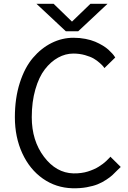

<svg xmlns="http://www.w3.org/2000/svg" viewBox="-20 -986 682 1021"><path d="M592.8 -680.2 535.2 -624Q533.2 -627 529.3 -632.3Q525.4 -637.7 510.7 -650.9Q496.1 -664.1 478.8 -674.3Q461.4 -684.6 432.1 -692.9Q402.8 -701.2 370.1 -701.2Q328.1 -701.2 289.1 -679.7Q250 -658.2 218.5 -617.4Q187 -576.7 168 -510.5Q148.9 -444.3 148.9 -362.8Q148.9 -238.3 213.9 -152.3Q278.8 -66.4 370.1 -64Q391.1 -63.5 411.1 -66.2Q431.2 -68.8 447.3 -74Q463.4 -79.1 478.5 -85.7Q493.7 -92.3 505.4 -99.9Q517.1 -107.4 527.1 -114.7Q537.1 -122.1 544.4 -129.2Q551.8 -136.2 556.6 -141.4Q561.5 -146.5 564.5 -149.4L566.9 -152.8L622.1 -98.1Q617.2 -94.2 604 -80.8Q590.8 -67.4 579.1 -56.2Q567.4 -44.9 545.2 -30.3Q522.9 -15.6 499.5 -6.1Q476.1 3.4 440.7 9.8Q405.3 16.1 365.2 15.1Q277.8 12.7 208 -36.1Q138.2 -85 98.6 -170.7Q59.1 -256.3 59.1 -362.8Q59.1 -463.4 85.2 -545.2Q111.3 -627 155.3 -678.5Q199.2 -730 254.6 -757.6Q310.1 -785.2 371.1 -785.2Q404.3 -785.2 434.3 -779.3Q464.4 -773.4 486.1 -764.2Q507.8 -754.9 526.4 -743.7Q544.9 -732.4 556.9 -721.4Q568.8 -710.4 577.1 -701.2Q585.4 -691.9 588.9 -686ZM396 -819.8H330.1L173.8 -965.8H265.1L362.8 -871.1L460.9 -965.8H551.8Z"/></svg>

Font: Junction Regular
Style: Regular
Weight: 500
Designer: Caroline Hadilaksono
Foundry: Caroline Hadilaksono
Version: Version 1.056